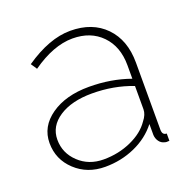

<svg xmlns="http://www.w3.org/2000/svg" viewBox="-102 -628 733 738"><g transform="rotate(-20 265.0 -259.0)"><path d="M37.1 -148.9Q37.1 -216.3 97.4 -258.5Q157.7 -300.8 252.9 -300.8Q342.8 -300.8 420.9 -272.9V-328.1Q420.9 -404.8 376 -450.9Q331.1 -497.1 256.8 -497.1Q179.2 -497.1 89.8 -434.1L73.2 -459Q173.3 -527.8 258.8 -527.8Q349.1 -527.8 402.1 -473.4Q455.1 -418.9 455.1 -326.2V-51.8Q455.1 -29.8 473.1 -29.8V0Q459 1.5 454.1 -1Q440.4 -3.9 432.1 -15.4Q423.8 -26.9 422.9 -42V-86.9Q387.2 -41 330.3 -15.6Q273.4 9.8 208 9.8Q135.3 9.8 86.2 -36.1Q37.1 -82 37.1 -148.9ZM402.8 -104Q420.9 -126.5 420.9 -147.9V-243.2Q343.8 -272.9 254.9 -272.9Q171.9 -272.9 120.8 -239.5Q69.8 -206.1 69.8 -150.9Q69.8 -96.2 110.6 -57.6Q151.4 -19 211.9 -19Q272.9 -19 325 -42.5Q377 -65.9 402.8 -104Z"/></g></svg>

Font: Rawline ExtraLight
Style: Regular
Weight: 275
Designer: Matt McInerney, Pablo Impallari, Rodrigo Fuenzalida
Foundry: Matt McInerney, Pablo Impallari, Rodrigo Fuenzalida
Version: Version 4.020;PS 004.020;hotconv 1.0.88;makeotf.lib2.5.64775